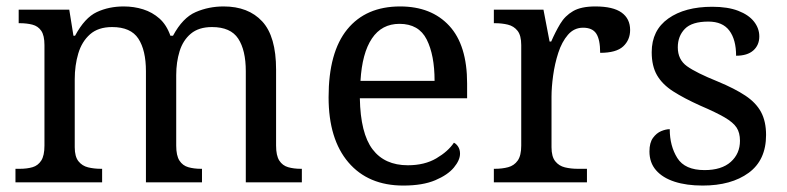

<svg xmlns="http://www.w3.org/2000/svg" viewBox="-20 -566 2442 596"><path d="M28 0V-42H41Q64 -42 81 -47Q98 -52 108 -67.5Q118 -83 118 -114V-426Q118 -456 108 -470.5Q98 -485 80.5 -489.5Q63 -494 41 -494H38V-536H195L208 -455H213Q243 -511 280.5 -528.5Q318 -546 364 -546Q396 -546 424.5 -537Q453 -528 475 -508.5Q497 -489 509 -455H517Q547 -511 587.5 -528.5Q628 -546 674 -546Q751 -546 794 -499.5Q837 -453 837 -350V-114Q837 -83 847 -67.5Q857 -52 874.5 -47Q892 -42 914 -42H917V0H743V-345Q743 -410 719.5 -446Q696 -482 638 -482Q597 -482 572.5 -461.5Q548 -441 537.5 -407Q527 -373 527 -333V-114Q527 -83 537 -67.5Q547 -52 564.5 -47Q582 -42 604 -42H607V0H433V-345Q433 -410 409.5 -446Q386 -482 328 -482Q285 -482 259.5 -459.5Q234 -437 223 -400Q212 -363 212 -320V-109Q212 -80 223.5 -65.5Q235 -51 253.5 -46.5Q272 -42 294 -42H297V0Z M1232 10Q1123 10 1061.5 -62Q1000 -134 1000 -264Q1000 -404 1058 -475Q1116 -546 1222 -546Q1319 -546 1374.5 -486Q1430 -426 1430 -307V-261H1097Q1099 -152 1136.5 -102.5Q1174 -53 1246 -53Q1298 -53 1334.5 -74.5Q1371 -96 1389 -123Q1396 -120 1402 -111Q1408 -102 1408 -89Q1408 -69 1389 -46Q1370 -23 1331 -6.5Q1292 10 1232 10ZM1329 -315Q1329 -395 1304.5 -443.5Q1280 -492 1220 -492Q1165 -492 1134.5 -446.5Q1104 -401 1099 -315Z M1513 0V-42H1516Q1539 -42 1557.5 -47Q1576 -52 1587 -67.5Q1598 -83 1598 -114V-426Q1598 -456 1586.5 -470.5Q1575 -485 1556.5 -489.5Q1538 -494 1516 -494H1513V-536H1667L1686 -437H1691Q1704 -467 1719 -492Q1734 -517 1759 -531.5Q1784 -546 1828 -546Q1883 -546 1909.5 -527Q1936 -508 1936 -473Q1936 -442 1914.5 -422Q1893 -402 1843 -402Q1843 -443 1831 -461.5Q1819 -480 1790 -480Q1762 -480 1743 -458Q1724 -436 1713 -402Q1702 -368 1697 -331.5Q1692 -295 1692 -266V-109Q1692 -80 1703.5 -65.5Q1715 -51 1733.5 -46.5Q1752 -42 1774 -42H1802V0Z M2161 10Q2111 10 2074 -2Q2037 -14 2016.5 -37.5Q1996 -61 1996 -96Q1996 -123 2007 -138Q2018 -153 2032.5 -159Q2047 -165 2059 -165Q2059 -113 2082.5 -75.5Q2106 -38 2167 -38Q2220 -38 2248.5 -63.5Q2277 -89 2277 -129Q2277 -154 2266.5 -170Q2256 -186 2229.5 -201.5Q2203 -217 2154 -238Q2103 -261 2069.5 -282.5Q2036 -304 2019.5 -332.5Q2003 -361 2003 -404Q2003 -472 2054.5 -508.5Q2106 -545 2191 -545Q2239 -545 2271.5 -532.5Q2304 -520 2320.5 -499Q2337 -478 2337 -453Q2337 -426 2318.5 -409.5Q2300 -393 2265 -393Q2265 -443 2244 -471Q2223 -499 2179 -499Q2128 -499 2106 -476.5Q2084 -454 2084 -419Q2084 -381 2112.5 -360.5Q2141 -340 2208 -313Q2261 -291 2294 -269Q2327 -247 2342.5 -218Q2358 -189 2358 -147Q2358 -69 2304 -29.5Q2250 10 2161 10Z"/></svg>

Font: Noto Serif Gurmukhi
Style: Regular
Weight: 400
Designer: Vaibhav Singh and the Monotype Design Team
Foundry: Monotype Imaging Inc.
Version: Version 2.003